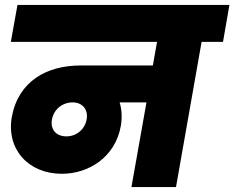

<svg xmlns="http://www.w3.org/2000/svg" viewBox="-20 -760 952 780"><path d="M250 -206C208 -206 184 -234 191 -274C198 -315 233 -344 275 -344C316 -344 339 -314 332 -275C325 -235 291 -206 250 -206ZM24 -590H618L601 -494H307C171 -494 55 -431 28 -285C5 -152 97 -54 231 -54C339 -54 448 -120 471 -249C477 -287 474 -318 466 -344H575L514 0H695L799 -590H886L912 -740H51Z"/></svg>

Font: SVN-Poppins ExtraBold
Style: Italic
Weight: 800
Italic angle: -10°
Designer: Ninad Kale (Devanagari), Jonny Pinhorn (Latin)
Foundry: Indian Type Foundry
Version: Version 3.002 2017